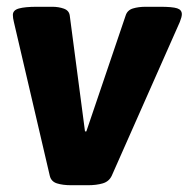

<svg xmlns="http://www.w3.org/2000/svg" viewBox="-20 -545 557 567"><path d="M191 2Q165 2 148 -3.5Q131 -9 127 -26L21 -480Q18 -492 18 -501Q18 -515 36 -520Q54 -525 89 -525H134Q153 -525 168.5 -519.5Q184 -514 186 -499L231 -157H235L351 -499Q356 -515 372.5 -520Q389 -525 410 -525H453Q489 -525 503 -520.5Q517 -516 517 -503Q517 -495 511 -480L310 -26Q302 -9 283.5 -3.5Q265 2 239 2Z"/></svg>

Font: Asap ExtraBold
Style: Italic
Weight: 800
Italic angle: -6°
Designer: Pablo Cosgaya
Foundry: Omnibus-Type
Version: Version 3.001; ttfautohint (v1.8.4.7-5d5b)